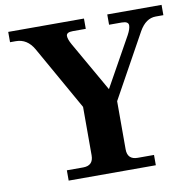

<svg xmlns="http://www.w3.org/2000/svg" viewBox="-81 -814 904 896"><g transform="rotate(-10 371.0 -366.0)"><path d="M585.9 0H172.9V-48.8H250Q298.8 -48.8 298.8 -97.7V-327.1L127.4 -630.4Q96.7 -683.6 43.5 -683.6H15.6V-732.4H374.5V-683.6H312.5Q282.2 -683.6 282.2 -666Q282.2 -650.4 297.4 -623.5L432.1 -387.7L562 -620.6Q576.7 -647.9 576.7 -664.6Q576.7 -683.6 544.9 -683.6H484.9V-732.4H742.2V-683.6H706.1Q658.7 -683.6 627.4 -628.4L460 -325.7V-97.7Q460 -48.8 508.8 -48.8H585.9Z"/></g></svg>

Font: Munson
Style: Bold
Weight: 700
Designer: Paul James MIller
Foundry: High-Logic / Made with FontCreator
Version: Version 2.10;May 5, 2019;FontCreator 11.5.0.2430 64-bit